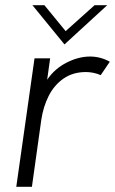

<svg xmlns="http://www.w3.org/2000/svg" viewBox="-20 -717 442 737"><path d="M112.5 -493H172.5L161 -411Q190 -453.5 236 -476.8Q282 -500 325.5 -500Q366 -500 401.5 -480L366.5 -428.5Q355 -434 339.8 -437.2Q324.5 -440.5 310.5 -440.5Q260 -440.5 224 -415.5Q188 -390.5 167 -349Q146 -307.5 138.5 -257L102.5 0H42.5ZM104.5 -697H150.5L232 -597.5L343 -697H391.5L227.5 -546.5Z"/></svg>

Font: HK Grotesk Light
Style: Italic
Weight: 300
Italic angle: -16°
Designer: Alfredo Marco Pradil
Foundry: Hanken Design Co.
Version: Version 3.001